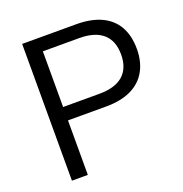

<svg xmlns="http://www.w3.org/2000/svg" viewBox="-127 -818 887 930"><g transform="rotate(-20 316.5 -352.5)"><path d="M87 0V-705H366Q442 -705 494.5 -680.5Q547 -656 574 -608.5Q601 -561 601 -493Q601 -427 574 -379Q547 -331 494.5 -306Q442 -281 366 -281H169V0ZM169 -350H356Q437 -350 478.5 -386.5Q520 -423 520 -493Q520 -564 478.5 -600.5Q437 -637 356 -637H169Z"/></g></svg>

Font: NunitoSans1
Style: Book
Weight: 400
Designer: Vernon Adams
Foundry: Vernon Adams
Version: Version 3.101;gftools[0.9.27]